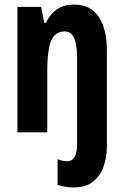

<svg xmlns="http://www.w3.org/2000/svg" viewBox="-20 -577 541 837"><path d="M301 240Q284 240 266 237.5Q248 235 231 229V117Q254 126 272 126Q316 126 316 52V-324Q316 -381 303.5 -410.5Q291 -440 262 -440Q237 -440 220 -425Q203 -410 194.5 -372Q186 -334 186 -263V0H56V-547H159L173 -477H180Q218 -557 302 -557Q375 -557 410.5 -503.5Q446 -450 446 -356V59Q446 109 431 150.5Q416 192 384 216Q352 240 301 240Z"/></svg>

Font: Noto Sans Arabic ExtCond
Style: Bold
Weight: 700
Width: 2
Designer: Monotype Design Team, Nadine Chahine, Nizar Qandah and Khaled Hosny
Foundry: Monotype Imaging Inc.
Version: Version 2.012; ttfautohint (v1.8.4.7-5d5b)